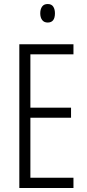

<svg xmlns="http://www.w3.org/2000/svg" viewBox="-20 -934 432 954"><path d="M345 0H76V-714H345V-664H131V-399H333V-349H131V-51H345ZM217 -914Q236 -914 244.5 -901Q253 -888 253 -868Q253 -822 217 -822Q199 -822 189.5 -834.5Q180 -847 180 -868Q180 -888 189 -901Q198 -914 217 -914Z"/></svg>

Font: Noto Sans Lao UI ExtCond Light
Style: Regular
Weight: 300
Width: 2
Designer: Monotype Design Team
Foundry: Monotype Imaging Inc.
Version: Version 2.000; ttfautohint (v1.8.4.7-5d5b)